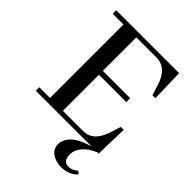

<svg xmlns="http://www.w3.org/2000/svg" viewBox="-221 -694 989 989"><g transform="rotate(45 273.0 -200.0)"><path d="M498 -408.2 493.2 -585.9H35.2V-560.5H113.3V-25.4H35.2V0H442.4Q334 28.3 314.5 90.8Q310.5 102.5 310.5 113.3Q310.5 158.2 358.4 177.7Q379.9 186.5 406.2 186.5Q461.9 185.5 495.1 150.4L483.4 135.7Q456.1 158.2 430.7 158.2Q396.5 158.2 391.6 120.1Q390.6 114.3 390.6 109.4Q390.6 61.5 441.4 23.4Q460.9 9.8 484.4 0H493.2L498 -177.7H476.6L460.9 -127.9Q435.5 -43.9 382.8 -29.3Q369.1 -25.4 354.5 -25.4H207V-288.1H406.2V-316.4H207V-560.5H354.5Q429.7 -560.5 460 -461.9Q460.9 -460 460.9 -458L476.6 -408.2Z"/></g></svg>

Font: Abhaya Libre Medium
Style: Regular
Weight: 500
Designer: Pushpananda Ekanayake, Sol Matas, Pathum Egodawatta
Foundry: Mooniak
Version: Version 1.050 ; ttfautohint (v1.6)